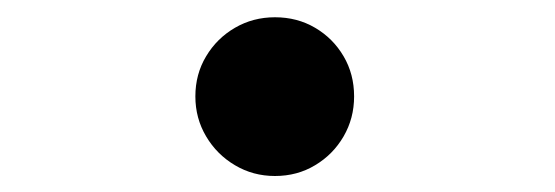

<svg xmlns="http://www.w3.org/2000/svg" viewBox="-20 -426 659 228"><path d="M306.5 -217Q280.5 -217 259 -229.8Q237.5 -242.5 224.8 -264Q212 -285.5 212 -311.5Q212 -338 224.8 -359.2Q237.5 -380.5 259 -393Q280.5 -405.5 306.5 -405.5Q333 -405.5 354.2 -393Q375.5 -380.5 388 -359.2Q400.5 -338 400.5 -311.5Q400.5 -285.5 388 -264Q375.5 -242.5 354.2 -229.8Q333 -217 306.5 -217Z"/></svg>

Font: Sono ExtraLight Monospace Medium
Style: Regular
Weight: 500
Version: Version 2.112